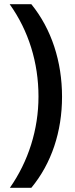

<svg xmlns="http://www.w3.org/2000/svg" viewBox="-20 -735 358 913"><path d="M275 -275C275 -442 225 -597 129 -715H26C116 -589 163 -437 163 -276C163 -119 115 32 27 158H129C225 42 275 -109 275 -275Z"/></svg>

Font: Noto Sans Gujarati UI SemiCondensed SemiBold
Style: Regular
Weight: 600
Width: 4
Designer: Jelle Bosma - Monotype Design Team, Universal Thirst
Foundry: Monotype Imaging Inc.
Version: Version 2.106